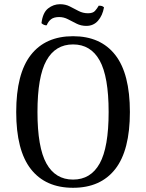

<svg xmlns="http://www.w3.org/2000/svg" viewBox="-20 -879 694 912"><path d="M327 13Q196 13 126.5 -76Q57 -165 57 -347Q57 -529 126.5 -618Q196 -707 327 -707Q458 -707 527.5 -618Q597 -529 597 -347Q597 -165 527.5 -76Q458 13 327 13ZM327 -26Q411 -26 453.5 -102.5Q496 -179 496 -347Q496 -515 453.5 -591.5Q411 -668 327 -668Q243 -668 200.5 -591.5Q158 -515 158 -347Q158 -179 200.5 -102.5Q243 -26 327 -26ZM474 -844Q467 -805 445.5 -780.5Q424 -756 390 -756Q365 -756 344 -766.5Q323 -777 303 -787.5Q283 -798 261 -798Q236 -798 222.5 -787.5Q209 -777 202 -759Q196 -758 189 -761Q182 -764 177 -769Q183 -819 208.5 -839Q234 -859 265 -859Q291 -859 311.5 -848.5Q332 -838 353 -827Q374 -816 398 -816Q421 -816 431 -827Q441 -838 449 -852Q458 -852 463.5 -850.5Q469 -849 474 -844Z"/></svg>

Font: Arima Thin Medium
Style: Regular
Weight: 500
Version: Version 1.100